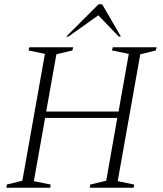

<svg xmlns="http://www.w3.org/2000/svg" viewBox="-20 -882 766 902"><path d="M10 0 12 -15 85 -33 191 -629 114 -645 118 -660H324L320 -645L245 -627L197 -358H537L585 -629L506 -645L510 -660H716L712 -645L639 -627L533 -31L610 -15L608 0H402L404 -15L479 -33L531 -328H192L139 -31L218 -15L216 0ZM291 -710 443 -862H460L548 -710H538L442 -810L301 -710Z"/></svg>

Font: Spectral SC ExtraLight
Style: Italic
Weight: 275
Italic angle: -10°
Designer: Jean-Baptiste Levee
Foundry: Production Type
Version: Version 2.001